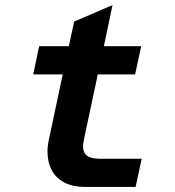

<svg xmlns="http://www.w3.org/2000/svg" viewBox="-20 -736 690 756"><path d="M167 -139Q167 -162 173 -189L227 -443H111L134 -554H251L272 -651L423 -716L389 -554H536L512 -443H365L311 -189Q311 -186 309 -177Q307 -168 307 -160Q307 -135 322.5 -123Q338 -111 372 -111H538L514 0H313Q267 0 234 -17Q201 -34 184 -65.5Q167 -97 167 -139Z"/></svg>

Font: Azeret Mono SemiBold
Style: Italic
Weight: 600
Italic angle: -12°
Designer: Martin Vácha
Foundry: Displaay
Version: Version 1.000; Glyphs 3.0.3, build 3074